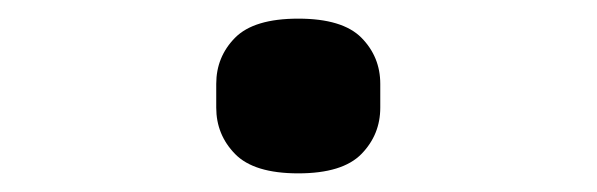

<svg xmlns="http://www.w3.org/2000/svg" viewBox="-20 -407 640 206"><path d="M300 -221Q252.5 -221 232.2 -241.8Q212 -262.5 212 -291.5V-317Q212 -346 232.2 -366.5Q252.5 -387 300 -387Q347.5 -387 367.8 -366.5Q388 -346 388 -317V-291.5Q388 -262.5 367.8 -241.8Q347.5 -221 300 -221Z"/></svg>

Font: Lilex Medium
Style: Regular
Weight: 500
Designer: Mike Abbink, Paul van der Laan, Pieter van Rosmalen, Mikhael Khrustik
Foundry: Mikhael Khrustik
Version: Version 1.100